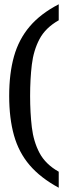

<svg xmlns="http://www.w3.org/2000/svg" viewBox="-20 -717 325 899"><path d="M255 87V162Q170 116 119 56.5Q68 -3 45.5 -83Q23 -163 23 -268Q23 -373 45.5 -453Q68 -533 119 -593Q170 -653 255 -697V-622Q193 -587 165 -534Q137 -481 129 -414Q121 -347 121 -268Q121 -189 129 -121.5Q137 -54 165 -1Q193 52 255 87Z"/></svg>

Font: Lisu Bosa SemiBold
Style: Regular
Weight: 600
Designer: David Morse, Annie Olsen, Victor Gaultney, Frank Grießhammer (Latin)
Foundry: SIL International
Version: Version 2.000